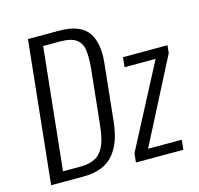

<svg xmlns="http://www.w3.org/2000/svg" viewBox="-115 -933 1095 1056"><g transform="rotate(-15 433.0 -405.0)"><path d="M531.2 0 536.6 -51.3 783.2 -522.5H606.4L612.3 -578.1H865.7L861.3 -534.7L615.2 -55.7H807.1L801.3 0ZM131.3 -57.1H232.9Q259.8 -57.1 281.5 -62.5Q303.2 -67.9 318.8 -76.9Q334.5 -85.9 346.4 -100.8Q358.4 -115.7 366.2 -131.3Q374 -147 379.9 -169.7Q385.7 -192.4 388.9 -212.9Q392.1 -233.4 395 -261.7L426.8 -564Q429.7 -595.7 429.7 -622.1Q429.7 -646.5 427.2 -666Q421.9 -708 392.1 -729.5Q362.3 -751 303.2 -751H204.1ZM48.3 0 133.3 -809.6H310.5Q372.1 -809.6 413.6 -793Q455.1 -776.4 476.3 -743.9Q497.6 -711.4 503.9 -669.4Q507.8 -647 507.8 -621.1Q507.8 -598.1 504.9 -571.8L471.2 -250Q464.8 -190.9 449.5 -146.5Q434.1 -102.1 406.2 -68.4Q378.4 -34.7 334.5 -17.3Q290.5 0 231.4 0Z"/></g></svg>

Font: Oswald
Style: Light
Weight: 300
Designer: Vernon Adams
Foundry: Vernon Adams
Version: 3.0; ttfautohint (v0.95.6-bc232) -l 8 -r 50 -G 200 -x 0 -w "